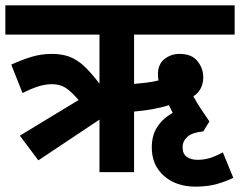

<svg xmlns="http://www.w3.org/2000/svg" viewBox="-20 -642 895 716"><path d="M123 -44 54 -136 273 -269Q244 -303 223 -315.5Q202 -328 174 -328Q149 -328 123.5 -320Q98 -312 64 -295L22 -401Q61 -419 97.5 -430Q134 -441 173 -441Q211 -441 239 -430.5Q267 -420 293 -396Q319 -372 351 -330V-513H0V-622H855V-513H480V-329Q503 -331 527.5 -334Q552 -337 571 -342Q569 -354 569 -365Q569 -403 593.5 -422Q618 -441 649 -441Q695 -441 716.5 -414Q738 -387 738 -354Q738 -329 727.5 -310.5Q717 -292 701 -283Q714 -259 728.5 -237Q743 -215 761 -189L738 -152Q697 -148 679 -132Q661 -116 661 -93Q661 -68 676.5 -57Q692 -46 717 -46Q739 -46 760.5 -52Q782 -58 811 -74L850 21Q824 34 789.5 44Q755 54 709 54Q637 54 591.5 14Q546 -26 546 -92Q546 -138 567 -169.5Q588 -201 624 -221Q616 -238 610 -250Q583 -241 549.5 -235Q516 -229 480 -226V0H351V-196Z"/></svg>

Font: Noto Sans SemiCondensed
Style: Bold Italic
Weight: 700
Width: 4
Italic angle: -12°
Designer: Monotype Design Team
Foundry: Monotype Imaging Inc.
Version: Version 2.013; ttfautohint (v1.8.4.7-5d5b)